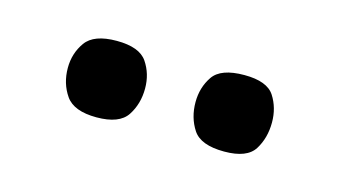

<svg xmlns="http://www.w3.org/2000/svg" viewBox="-31 -623 403 228"><g transform="rotate(15 170.5 -509.0)"><path d="M93 -462Q65 -462 55 -476.5Q45 -491 45 -510Q45 -528 55 -542Q65 -556 93 -556Q121 -556 130.5 -542Q140 -528 140 -510Q140 -491 130.5 -476.5Q121 -462 93 -462ZM250 -462Q221 -462 211.5 -476.5Q202 -491 202 -510Q202 -528 211.5 -542Q221 -556 250 -556Q278 -556 287 -542Q296 -528 296 -510Q296 -491 287 -476.5Q278 -462 250 -462Z"/></g></svg>

Font: Darker Grotesque Light Medium
Style: Regular
Weight: 500
Version: Version 1.000;gftools[0.9.28]